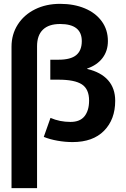

<svg xmlns="http://www.w3.org/2000/svg" viewBox="-20 -730 655 1000"><path d="M40 -487Q40 -551 72.5 -602Q105 -653 162.5 -681.5Q220 -710 293 -710Q365 -710 421.5 -686.5Q478 -663 510 -619Q542 -575 542 -516Q542 -465 514 -428Q486 -391 434 -373V-371Q506 -354 543 -312Q580 -270 580 -205Q580 -108 522 -49Q464 10 358 10Q320 10 280 3Q240 -4 208 -17L243 -116Q291 -95 347 -95Q397 -95 420.5 -125Q444 -155 444 -206Q444 -266 406.5 -290.5Q369 -315 285 -315H242V-419H285Q348 -419 377 -443Q406 -467 406 -516Q406 -605 293 -605Q234 -605 203.5 -575.5Q173 -546 173 -489V250H40Z"/></svg>

Font: Niramit
Style: Bold
Weight: 700
Designer: Katatrad Aksorn Co.,Ltd.
Foundry: Cadson Demak Co.,Ltd.
Version: Version 1.001; ttfautohint (v1.6)